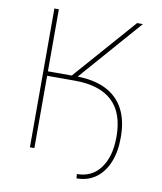

<svg xmlns="http://www.w3.org/2000/svg" viewBox="-91 -802 837 991"><g transform="rotate(10 327.0 -306.0)"><path d="M166 -378.9V-402.3H282.2Q376 -402.3 439.2 -371.3Q502.4 -340.3 534.7 -279.8Q566.9 -219.2 566.4 -129.9Q566.4 -54.7 543.2 0.7Q520 56.2 477.8 86.2Q435.5 116.2 377.9 116.2L376 93.8Q454.6 93.8 499.3 33.2Q543.9 -27.3 543.9 -130.9Q543.9 -255.9 477.8 -317.4Q411.6 -378.9 282.2 -378.9ZM113.3 0V-727.5H136.7V-402.3H261.7L546.9 -727.5H577.1L272.5 -378.9H136.7V0Z"/></g></svg>

Font: Inter Thin
Style: Regular
Weight: 250
Designer: Rasmus Andersson
Foundry: rsms
Version: Version 4.001;git-66647c0bb